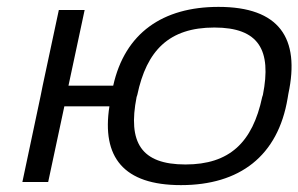

<svg xmlns="http://www.w3.org/2000/svg" viewBox="-20 -529 867 558"><path d="M45 0H120L167 -220H298C275 -72 339 9 506 9C676 9 788 -75 816 -244L818 -256C853 -419 791 -509 615 -509C453 -509 343 -433 309 -280H179L226 -500H151L104 -280L98 -250ZM377 -247 379 -253C406 -382 471 -449 603 -449C732 -449 770 -384 744 -253L742 -247C714 -115 647 -51 519 -51C390 -51 351 -115 377 -247Z"/></svg>

Font: LT Wave Light
Style: Italic
Weight: 300
Designer: Daniel Lyons
Version: Version 2.5 (Glyphs App)